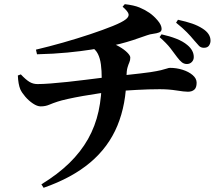

<svg xmlns="http://www.w3.org/2000/svg" viewBox="-20 -821 1040 908"><path d="M817.4 -551Q803.6 -570.3 785.5 -593.5Q767.4 -616.7 734.7 -645.4L743.9 -658.6Q781.6 -650.4 813.4 -638Q845.3 -625.6 865.9 -608.1Q896.4 -582.9 896.4 -551.2Q896.4 -537.3 887.1 -527.8Q877.8 -518.3 863.9 -518.3Q850.5 -518.3 840.3 -526.2Q830 -534.2 817.4 -551ZM897.1 -631.2Q882.8 -649 863.7 -668.4Q844.7 -687.9 812.7 -713.7L821.6 -727.6Q861.5 -718.9 888.9 -709.4Q916.2 -699.9 937.6 -686.1Q975.6 -662.1 975.6 -628.7Q975.6 -616.3 968.5 -605.6Q961.4 -595 944.1 -595Q929.7 -595 920.8 -604.5Q911.9 -613.9 897.1 -631.2ZM570.1 -801.3Q614.1 -796.3 639.6 -785.6Q665.1 -775 686.5 -760.4Q706.5 -746.6 725.4 -724.5Q744.3 -702.5 744.3 -684.2Q744.3 -672.1 732.6 -667.6Q721 -663.2 705 -661.2Q689 -659.2 675.5 -654.2Q639 -641 608.2 -631.1Q577.4 -621.2 548 -613.7Q518.5 -606.3 484.4 -599Q460.2 -594.2 412.4 -586.6Q364.5 -578.9 299.2 -572.5Q233.9 -566.1 155 -564.3L150 -586.2Q211.6 -600.8 278.4 -619.7Q345.2 -638.7 406.7 -659.2Q468.3 -679.8 513.6 -698.1Q558.8 -716.4 575.3 -729.9Q590 -741.5 588.2 -753.7Q586.4 -765.8 559.8 -789.3ZM175.8 50.7Q253.5 3.1 307.8 -49.8Q362 -102.7 396.3 -163.5Q430.6 -224.3 446.1 -295Q461.6 -365.7 461.1 -449Q461.1 -487.2 457.2 -516.1Q453.4 -545.1 442.9 -566.2Q432.4 -587.3 410.6 -599.9L489.8 -622.7Q520.2 -614.5 544.4 -600.3Q568.7 -586.1 582.4 -572Q596.2 -557.9 596.2 -548.9Q596.2 -535.8 591.7 -526.1Q587.3 -516.4 583 -501.7Q578.6 -486.9 577.9 -457.5Q577.1 -328 535.1 -226.6Q493.1 -125.2 406.5 -52.3Q320 20.5 186.2 67.1ZM64.4 -464 78.5 -469.2Q102 -444.3 119.1 -433.9Q136.3 -423.4 157.2 -423.4Q182.3 -423.4 220 -426.3Q257.7 -429.1 300 -433.7Q342.4 -438.3 382.9 -443.4Q423.5 -448.5 455.4 -452.4Q487.4 -456.2 504.2 -458.2Q546.2 -463 580.6 -466.6Q615.1 -470.2 643.1 -473.6Q671 -477 691.5 -479.8Q723.5 -484.8 741.3 -489.1Q759.1 -493.4 768.5 -496.7Q778 -500.1 783.9 -500.1Q814.5 -500.1 843.3 -491.1Q872.2 -482 891 -466Q909.9 -449.9 909.9 -429.9Q909.9 -406.1 898.6 -396.7Q887.3 -387.2 868.7 -387.2Q851.4 -387.2 814.5 -393.2Q777.6 -399.1 735.3 -399.1Q709.1 -399.1 682 -398.3Q654.8 -397.5 626.8 -395.9Q598.7 -394.3 571.2 -392.5Q543.7 -390.7 516.9 -388Q488.3 -385.3 449.9 -379.7Q411.5 -374.1 372.1 -367.1Q332.8 -360.2 300.6 -353Q268.4 -345.8 252.1 -340.3Q230.8 -333.4 212.7 -325.7Q194.6 -317.9 172.5 -317.9Q155.9 -317.9 136 -331.3Q116 -344.6 99.6 -363.7Q83.2 -382.9 76.1 -398.5Q66.1 -423 64.4 -464Z"/></svg>

Font: Noto Serif JP
Style: Regular
Weight: 200
Designer: Ryoko NISHIZUKA 西塚涼子 (kana & ideographs); Frank Grießhammer (Latin, Greek & Cyrillic); Wenlong ZHANG 张文龙 (bopomofo); San
Foundry: Adobe
Version: Version 2.001;hotconv 1.1.0;makeotfexe 2.6.0